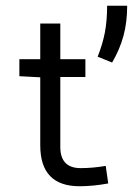

<svg xmlns="http://www.w3.org/2000/svg" viewBox="-20 -645 478 673"><path d="M355.5 -625H425.8Q425.8 -566.4 412.6 -518.6Q399.4 -470.7 373 -425.8L322.3 -446.3Q339.8 -490.2 347.7 -531.7Q355.5 -573.2 355.5 -625ZM191.4 -437.5H279.3V-375H191.4V-129.9Q191.4 -55.7 262.7 -55.7Q304.7 -55.7 350.6 -63.5L359.4 -2Q306.6 7.8 258.8 7.8Q121.1 7.8 121.1 -135.7V-374L47.9 -377.9V-437.5H121.1V-562.5H191.4Z"/></svg>

Font: Sudo
Style: Bold
Weight: 700
Monospace: yes
Designer: Jens Kutilek
Foundry: Jens Kutilek
Version: Version 0.040